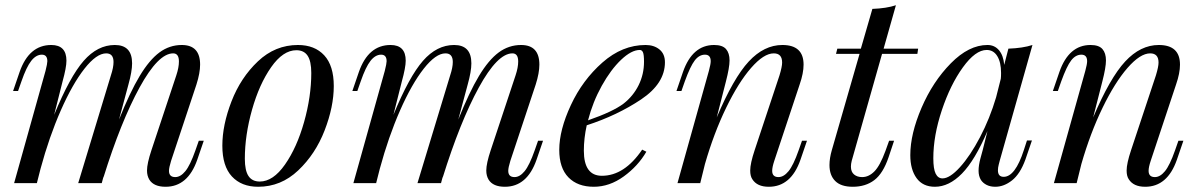

<svg xmlns="http://www.w3.org/2000/svg" viewBox="-20 -700 4594 734"><path d="M759 -162 734 -89Q698 14 613 14Q568 14 551 -13Q542 -28 542 -48Q542 -75 559 -126L654 -412Q664 -442 664 -465Q664 -496 642 -496Q585 -496 513.5 -365.5Q442 -235 375 -20L376 -26L369 0H279L404 -412Q414 -442 414 -463Q414 -496 386 -496Q349 -496 303 -437.5Q257 -379 212.5 -278Q168 -177 135 -55L121 0H34L154 -429Q161 -457 161 -466Q161 -491 140 -491Q118 -491 99.5 -467.5Q81 -444 62 -389L49 -352H30L55 -425Q91 -528 176 -528Q234 -528 234 -468Q234 -442 219 -388L187 -261Q247 -407 300 -467.5Q353 -528 419 -528Q485 -528 485 -458Q485 -427 471 -377L435 -243Q477 -348 514 -409.5Q551 -471 589.5 -499.5Q628 -528 675 -528Q745 -528 745 -453Q745 -421 731 -377L634 -85Q626 -59 626 -47Q626 -23 650 -23Q670 -23 688.5 -45.5Q707 -68 727 -125L740 -162Z M1119 -528Q1183 -528 1219.5 -488.5Q1256 -449 1256 -371Q1256 -292 1221 -201.5Q1186 -111 1120 -48.5Q1054 14 967 14Q903 14 866.5 -25.5Q830 -65 830 -143Q830 -222 865 -312.5Q900 -403 966 -465.5Q1032 -528 1119 -528ZM916 -93Q916 -48 930 -27Q944 -6 973 -6Q1024 -6 1069.5 -71Q1115 -136 1142.5 -233.5Q1170 -331 1170 -421Q1170 -466 1156 -487Q1142 -508 1113 -508Q1062 -508 1016.5 -443Q971 -378 943.5 -280.5Q916 -183 916 -93Z M2056 -162 2031 -89Q1995 14 1910 14Q1865 14 1848 -13Q1839 -28 1839 -48Q1839 -75 1856 -126L1951 -412Q1961 -442 1961 -465Q1961 -496 1939 -496Q1882 -496 1810.5 -365.5Q1739 -235 1672 -20L1673 -26L1666 0H1576L1701 -412Q1711 -442 1711 -463Q1711 -496 1683 -496Q1646 -496 1600 -437.5Q1554 -379 1509.5 -278Q1465 -177 1432 -55L1418 0H1331L1451 -429Q1458 -457 1458 -466Q1458 -491 1437 -491Q1415 -491 1396.5 -467.5Q1378 -444 1359 -389L1346 -352H1327L1352 -425Q1388 -528 1473 -528Q1531 -528 1531 -468Q1531 -442 1516 -388L1484 -261Q1544 -407 1597 -467.5Q1650 -528 1716 -528Q1782 -528 1782 -458Q1782 -427 1768 -377L1732 -243Q1774 -348 1811 -409.5Q1848 -471 1886.5 -499.5Q1925 -528 1972 -528Q2042 -528 2042 -453Q2042 -421 2028 -377L1931 -85Q1923 -59 1923 -47Q1923 -23 1947 -23Q1967 -23 1985.5 -45.5Q2004 -68 2024 -125L2037 -162Z M2223 -221Q2212 -171 2212 -124Q2212 -28 2281 -28Q2367 -28 2435 -128L2451 -120Q2419 -65 2364.5 -25.5Q2310 14 2250 14Q2188 14 2153 -22Q2118 -58 2118 -127Q2118 -203 2162.5 -298.5Q2207 -394 2283 -461Q2359 -528 2448 -528Q2480 -528 2501 -511Q2522 -494 2522 -462Q2522 -381 2431 -320Q2340 -259 2223 -221ZM2228 -240Q2323 -273 2364 -304Q2401 -333 2421.5 -374.5Q2442 -416 2442 -464Q2442 -491 2438 -500Q2434 -509 2426 -509Q2394 -509 2354.5 -471.5Q2315 -434 2280.5 -372Q2246 -310 2228 -240Z M3065 -162 3040 -89Q3004 14 2919 14Q2874 14 2856 -15Q2848 -27 2848 -48Q2848 -75 2865 -126L2960 -412Q2970 -445 2970 -461Q2970 -496 2938 -496Q2900 -496 2851.5 -440.5Q2803 -385 2756 -288Q2709 -191 2675 -73L2657 0H2570L2690 -429Q2697 -455 2697 -466Q2697 -491 2675 -491Q2653 -491 2636 -469Q2619 -447 2598 -389L2585 -352H2566L2591 -425Q2627 -528 2710 -528Q2742 -528 2755.5 -512.5Q2769 -497 2769 -469Q2769 -442 2755 -388L2720 -251Q2784 -402 2842.5 -465Q2901 -528 2971 -528Q3052 -528 3052 -453Q3052 -420 3037 -377L2940 -85Q2932 -61 2932 -47Q2932 -23 2956 -23Q2976 -23 2994.5 -45.5Q3013 -68 3033 -125L3046 -162Z M3236 -85Q3233 -73 3233 -63Q3233 -43 3245 -33Q3257 -23 3276 -23Q3301 -23 3322.5 -44.5Q3344 -66 3365 -123L3379 -162H3398L3377 -99Q3356 -37 3322.5 -11.5Q3289 14 3240 14Q3195 14 3173 -8Q3151 -30 3151 -69Q3151 -95 3160 -126L3266 -494H3176L3181 -514H3271L3315 -666Q3369 -668 3405 -680L3358 -514H3490L3487 -494H3352Z M3906 -163H3925L3900 -90Q3880 -35 3849 -10.5Q3818 14 3785 14Q3766 14 3752 7Q3738 0 3730 -12Q3721 -27 3721 -47Q3721 -68 3728 -94Q3735 -120 3737 -127L3755 -199Q3707 -87 3657.5 -36.5Q3608 14 3554 14Q3508 14 3484 -19Q3460 -52 3460 -107Q3460 -188 3503 -288Q3546 -388 3615 -458Q3684 -528 3755 -528Q3782 -528 3799 -508Q3816 -488 3819 -452L3835 -514Q3890 -516 3927 -528L3802 -86Q3801 -82 3798 -70.5Q3795 -59 3795 -49Q3795 -24 3817 -24Q3861 -24 3894 -126ZM3788 -328 3806 -399Q3807 -407 3807 -421Q3807 -462 3792.5 -485.5Q3778 -509 3752 -509Q3709 -509 3661 -442.5Q3613 -376 3580.5 -278.5Q3548 -181 3548 -95Q3548 -54 3557 -36Q3566 -18 3583 -18Q3611 -18 3650 -61Q3689 -104 3726.5 -175.5Q3764 -247 3788 -328Z M4504 -162 4479 -89Q4443 14 4358 14Q4313 14 4295 -15Q4287 -27 4287 -48Q4287 -75 4304 -126L4399 -412Q4409 -445 4409 -461Q4409 -496 4377 -496Q4339 -496 4290.5 -440.5Q4242 -385 4195 -288Q4148 -191 4114 -73L4096 0H4009L4129 -429Q4136 -455 4136 -466Q4136 -491 4114 -491Q4092 -491 4075 -469Q4058 -447 4037 -389L4024 -352H4005L4030 -425Q4066 -528 4149 -528Q4181 -528 4194.5 -512.5Q4208 -497 4208 -469Q4208 -442 4194 -388L4159 -251Q4223 -402 4281.5 -465Q4340 -528 4410 -528Q4491 -528 4491 -453Q4491 -420 4476 -377L4379 -85Q4371 -61 4371 -47Q4371 -23 4395 -23Q4415 -23 4433.5 -45.5Q4452 -68 4472 -125L4485 -162Z"/></svg>

Font: Playfair Display
Style: Italic
Weight: 400
Italic angle: -14°
Designer: Claus Eggers Sørensen
Foundry: Claus Eggers Sørensen
Version: Version 1.200; ttfautohint (v1.6)